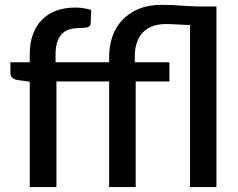

<svg xmlns="http://www.w3.org/2000/svg" viewBox="-20 -754 960 774"><path d="M100 0V-424.5L50 -431.5Q37.5 -434 29.8 -440.5Q22 -447 22 -459V-503H100V-537.5Q100 -581.5 112.8 -616Q125.5 -650.5 149.2 -674.5Q173 -698.5 207 -711Q241 -723.5 283.5 -723.5Q301 -723.5 316.8 -721Q332.5 -718.5 347.5 -714L345.5 -659.5Q344.5 -646.5 332.2 -643.8Q320 -641 301.5 -641Q279 -641 261 -635.8Q243 -630.5 230.2 -618Q217.5 -605.5 210.8 -585Q204 -564.5 204 -534.5V-503H420V-527Q420 -568.5 432.8 -606Q445.5 -643.5 471.8 -672Q498 -700.5 537.8 -717.5Q577.5 -734.5 631.5 -734.5Q672 -734.5 708.8 -731.5Q745.5 -728.5 781.5 -728H852.5V0H746V-653Q719 -654 693 -655.5Q667 -657 648 -657Q588 -657 555.8 -623Q523.5 -589 523.5 -527V-503H663V-425.5H527V0H420V-425.5H207.5V0Z"/></svg>

Font: Lato SemiBold
Style: Regular
Weight: 600
Designer: Lukasz Dziedzic with Adam Twardoch and Botio Nikoltchev
Foundry: tyPoland Lukasz Dziedzic
Version: Version 2.015; 2015-08-06; http://www.latofonts.com/